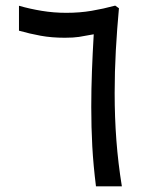

<svg xmlns="http://www.w3.org/2000/svg" viewBox="-20 -657 530 677"><path d="M208.5 -523.9Q162.1 -523.9 123.3 -531Q84.5 -538.1 46.9 -548.8V-636.7Q85.9 -625.5 127.7 -618.7Q169.4 -611.8 213.9 -611.8Q261.2 -611.8 303 -618.9Q344.7 -626 386.2 -637.2L399.4 -627.9Q392.6 -554.2 388.4 -479Q384.3 -403.8 384.3 -329.1Q384.3 -242.2 390.4 -161.9Q396.5 -81.5 409.7 0H318.4Q309.1 -74.2 305.4 -141.1Q301.8 -208 301.8 -280.3Q301.8 -342.8 304.2 -406.2Q306.6 -469.7 310.5 -536.1Q277.8 -529.8 258.5 -526.9Q239.3 -523.9 208.5 -523.9Z"/></svg>

Font: Vazirmatn RD UI
Style: Regular
Weight: 400
Designer: Saber Rastikerdar
Foundry: Saber Rastikerdar
Version: Version 33.003